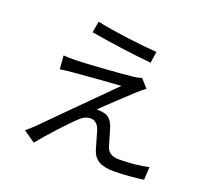

<svg xmlns="http://www.w3.org/2000/svg" viewBox="-138 -961 1275 1174"><g transform="rotate(20 500.0 -373.5)"><path d="M312 -789 299 -716C421 -694 596 -671 696 -662L707 -736C612 -742 421 -765 312 -789ZM727 -503 679 -557C670 -553 648 -548 631 -546C556 -537 323 -521 266 -520C234 -519 204 -520 181 -522L188 -434C210 -438 236 -441 269 -444C330 -449 498 -463 577 -468C478 -369 206 -97 166 -56C146 -37 128 -22 116 -11L192 42C248 -30 357 -145 395 -181C418 -203 441 -217 469 -217C496 -217 518 -199 530 -164C539 -135 554 -76 564 -46C585 20 635 39 715 39C769 39 861 31 903 24L908 -60C861 -48 785 -40 719 -40C668 -40 644 -56 632 -94C622 -127 608 -177 599 -206C585 -247 562 -274 523 -278C512 -280 494 -281 484 -280C521 -318 634 -423 672 -458C684 -469 708 -490 727 -503Z"/></g></svg>

Font: Noto Sans CJK HK
Style: Regular
Weight: 400
Designer: Ryoko NISHIZUKA 西塚涼子 (kana, bopomofo & ideographs); Paul D. Hunt (Latin, Greek & Cyrillic); Sandoll Communications 산돌커뮤니
Foundry: Adobe
Version: Version 2.004;hotconv 1.0.118;makeotfexe 2.5.65603